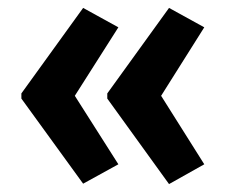

<svg xmlns="http://www.w3.org/2000/svg" viewBox="-20 -509 570 485"><path d="M407 -44 251 -260V-273L407 -489L496 -440L387 -267L496 -94ZM190 -45 34 -260V-273L190 -489L279 -440L169 -267L279 -94Z"/></svg>

Font: Noto Sans Mono Condensed
Style: Bold
Weight: 700
Width: 3
Designer: Monotype Design Team
Foundry: Monotype Imaging Inc.
Version: Version 2.014